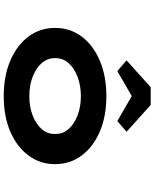

<svg xmlns="http://www.w3.org/2000/svg" viewBox="81 -901 830 1032"><g transform="rotate(90 496.0 -385.0)"><path d="M496.9 10Q389.2 10 306.1 -25.3Q223 -60.6 176.5 -123.1Q130 -185.7 130 -265.9Q130 -347 176.5 -409.1Q223 -471.2 306.1 -506.5Q389.2 -541.7 496.9 -541.7Q605.3 -541.7 687.3 -506.5Q769.3 -471.2 815.8 -409.1Q862.3 -347 862.3 -265.9Q862.3 -185.7 815.8 -123.1Q769.3 -60.6 687.3 -25.3Q605.3 10 496.9 10ZM496.9 -127.6Q553.5 -127.6 599.8 -145.2Q646.1 -162.7 673.7 -194Q701.3 -225.4 699.9 -265.9Q701.3 -307.4 673.7 -338.5Q646.1 -369.6 599.8 -387.1Q553.5 -404.7 496.9 -404.7Q440.4 -404.7 393.5 -387.1Q346.7 -369.6 319.3 -338.8Q292 -308 292.4 -265.9Q292 -225.4 319.3 -194Q346.7 -162.7 393.5 -145.2Q440.4 -127.6 496.9 -127.6ZM362 -600.7 304.5 -650.3 448.8 -780H544L688.2 -650.3L630.7 -600.7L481.4 -686.9H511.4Z"/></g></svg>

Font: Lexend Zetta
Style: Regular
Weight: 400
Designer: Bonnie Shaver-Troup, Thomas Jockin
Foundry: Lexend
Version: Version 1.007